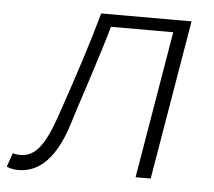

<svg xmlns="http://www.w3.org/2000/svg" viewBox="-76 -575 704 633"><g transform="rotate(5 276.0 -259.0)"><path d="M-32 2 -16 -44Q-6 -40 9 -40Q45 -40 70.5 -71Q96 -102 120 -171Q195 -387 234 -528H533L444 0H394L476 -487H270Q252 -423 213 -303Q174 -184 167 -160Q115 10 7 10Q-16 10 -32 2Z"/></g></svg>

Font: Nebula Sans Light
Style: Regular
Weight: 300
Italic angle: -9°
Designer: Paul D. Hunt for Adobe (as Source Sans)
Foundry: Nebula Entertainment & Broadcasting LLC
Version: Version 1.010